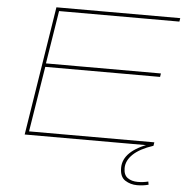

<svg xmlns="http://www.w3.org/2000/svg" viewBox="-60 -759 1015 1038"><g transform="rotate(5 447.5 -240.0)"><path d="M93 0 204 -700H876L873 -681H220L174 -393H798L795 -374H172L115 -19H795L792 0ZM775 -9 792 0Q719 24 683 58.5Q647 93 647 134Q647 171 669 186.5Q691 202 724 202Q754 202 781 195L784 212Q755 220 722 220Q686 220 657 201.5Q628 183 628 134Q628 42 775 -9Z"/></g></svg>

Font: Georama Extra Expanded Thin
Style: Italic
Weight: 100
Width: 8
Italic angle: -9°
Designer: Jean-Baptiste Levee
Foundry: Production Type
Version: Version 1.000